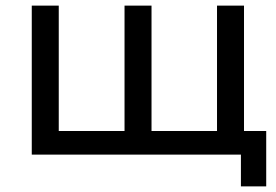

<svg xmlns="http://www.w3.org/2000/svg" viewBox="-20 -550 981 683"><path d="M848 -530H752V-84H519V-530H423V-84H189V-530H93V0H848ZM927 -84H748V0H837V113H927Z"/></svg>

Font: Rookery
Style: Regular
Weight: 400
Designer: Ryan Kimball / Julieta Ulanovsky
Foundry: Motorola Mobility LLC.
Version: Version 1.0